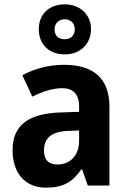

<svg xmlns="http://www.w3.org/2000/svg" viewBox="-20 -949 594 886"><path d="M279 -698C349 -698 400 -745 400 -815C400 -883 347 -929 279 -929C207 -929 159 -884 159 -814C159 -744 207 -698 279 -698ZM279 -768C248 -768 232 -785 232 -814C232 -842 252 -860 279 -860C306 -860 325 -842 325 -814C325 -785 306 -768 279 -768ZM276 -650C207 -650 138 -632 83 -602L129 -503C178 -527 222 -542 268 -542C317 -542 345 -514 345 -459V-433L258 -430C112 -425 38 -372 38 -256C38 -149 97 -83 192 -83C273 -83 314 -109 355 -167H359L385 -93H485V-457C485 -587 411 -650 276 -650ZM294 -345 345 -347V-299C345 -230 302 -190 246 -190C207 -190 183 -208 183 -255C183 -308 213 -342 294 -345Z"/></svg>

Font: Noto Sans Kannada UI SemiCondensed
Style: Bold
Weight: 700
Width: 4
Designer: Jelle Bosma - Monotype Design Team
Foundry: Monotype Imaging Inc.
Version: Version 2.005